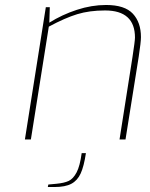

<svg xmlns="http://www.w3.org/2000/svg" viewBox="-20 -560 604 771"><path d="M164 -531H180L178 -469Q229 -501 288.5 -520.5Q348 -540 406 -540Q481 -540 513.5 -505Q546 -470 546 -411Q546 -391 537 -332L484 0H460L512 -331Q522 -396 522 -409Q522 -518 402 -518Q339 -518 290 -503Q241 -488 176 -453L104 0H80ZM174 181 206 178Q238 175 256 166.5Q274 158 287.5 132.5Q301 107 308 55H325Q317 108 304 136.5Q291 165 266.5 178Q242 191 199 191H172Z"/></svg>

Font: Exo Thin
Style: Italic
Weight: 250
Italic angle: -9°
Designer: Natanael Gama
Foundry: Natanael Gama
Version: Version 1.500; ttfautohint (v1.6)